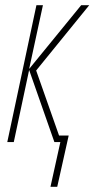

<svg xmlns="http://www.w3.org/2000/svg" viewBox="-20 -546 363 738"><path d="M174 172 212 0H189L92 -277L33 0H8L120 -526H145L92 -281L292 -526H323L119 -275L207 -25H244L200 172Z"/></svg>

Font: Noto Sans Display Condensed Thin
Style: Italic
Weight: 250
Width: 3
Italic angle: -12°
Designer: Monotype Design Team
Foundry: Monotype Imaging Inc.
Version: Version 1.900